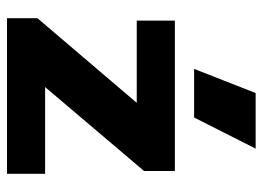

<svg xmlns="http://www.w3.org/2000/svg" viewBox="-121 -630 751 549"><g transform="rotate(90 254.5 -355.5)"><path d="M246 -711H405L316 -535H177ZM32 -87 274 -371H39V-480H469V-392L229 -109H477V0H32Z"/></g></svg>

Font: Prompt SemiBold
Style: Regular
Weight: 600
Designer: Katatrad Team
Foundry: CadsonDemak
Version: Version 1.001